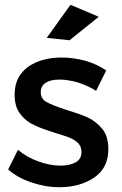

<svg xmlns="http://www.w3.org/2000/svg" viewBox="-20 -777 510 801"><path d="M305 -433C332 -424 358 -413 381 -398L423 -483C399 -500 371 -513 338 -523C305 -532 271 -537 237 -537C181 -537 134 -524 97 -498C60 -471 41 -433 41 -382C41 -348 49 -321 65 -301C81 -280 100 -265 123 -255C145 -244 174 -234 209 -223C236 -215 256 -208 270 -203C284 -197 296 -189 306 -180C315 -170 320 -158 320 -143C320 -124 312 -109 296 -100C280 -91 259 -86 233 -86C203 -86 172 -92 139 -104C106 -116 78 -132 55 -152L14 -70C40 -47 72 -29 111 -16C149 -3 188 4 228 4C286 4 335 -10 374 -37C413 -64 432 -103 432 -155C432 -190 424 -218 407 -239C390 -260 369 -276 346 -287C322 -298 292 -308 256 -319C218 -331 191 -342 175 -351C158 -360 150 -374 150 -392C150 -410 157 -423 171 -432C185 -441 204 -445 228 -445C251 -445 277 -441 305 -433ZM274 -757 175 -619 270 -609 392 -707Z"/></svg>

Font: Argentum Sans
Style: Regular
Weight: 400
Designer: Julieta Ulanovsky
Foundry: Julieta Ulanovsky
Version: Version 5.001;March 29, 2019;FontCreator 11.5.0.2425 64-bit